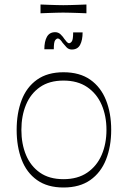

<svg xmlns="http://www.w3.org/2000/svg" viewBox="-20 -817 568 853"><path d="M262 16Q191 16 144.5 -17Q98 -50 76 -108Q54 -166 54 -240Q54 -314 76 -372Q98 -430 144.5 -463Q191 -496 262 -496Q334 -496 381 -463Q428 -430 451 -372Q474 -314 474 -240Q474 -166 451 -108Q428 -50 381 -17Q334 16 262 16ZM262 -21Q325 -21 367.5 -50Q410 -79 431.5 -128.5Q453 -178 453 -240Q453 -302 431.5 -351.5Q410 -401 367.5 -430Q325 -459 262 -459Q199 -459 157.5 -430Q116 -401 95.5 -351.5Q75 -302 75 -240Q75 -178 95.5 -128.5Q116 -79 157.5 -50Q199 -21 262 -21ZM299 -597Q285 -597 275.5 -607Q266 -617 258 -627Q253 -635 247.5 -640.5Q242 -646 237 -646Q231 -646 225 -638Q219 -630 219 -598H177Q177 -633 188.5 -653.5Q200 -674 225 -674Q239 -674 249 -664.5Q259 -655 266 -644Q271 -637 276.5 -631Q282 -625 287 -625Q293 -625 299 -633Q305 -641 305 -673H347Q347 -639 336 -618Q325 -597 299 -597ZM160 -758V-797Q182 -796 199.5 -795.5Q217 -795 232 -794.5Q247 -794 261 -794Q276 -794 291 -794.5Q306 -795 324 -795.5Q342 -796 364 -797V-758Q342 -759 324 -759.5Q306 -760 290.5 -760.5Q275 -761 260 -761Q246 -761 231.5 -760.5Q217 -760 199.5 -759.5Q182 -759 160 -758Z"/></svg>

Font: Ojuju ExtraLight
Style: Regular
Weight: 200
Designer: Chisaokwu Joboson, Mirko Velimirovic
Foundry: Udi Foundry
Version: Version 1.000